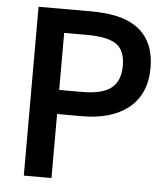

<svg xmlns="http://www.w3.org/2000/svg" viewBox="-50 -715 677 776"><g transform="rotate(5 288.0 -327.5)"><path d="M75.2 -670.4H291Q346.2 -670.4 393.6 -660.2Q440.9 -649.9 475.3 -625.2Q509.8 -600.6 528.6 -560.5Q547.4 -520.5 547.4 -462.9Q547.4 -407.7 528.6 -366.7Q509.8 -325.7 475.3 -298.8Q440.9 -272 393.8 -258.5Q346.7 -245.1 291 -245.1H187.5V14.6H75.2ZM280.8 -342.8Q361.8 -342.8 398.4 -371.6Q435.1 -400.4 435.1 -462.9Q435.1 -526.4 398.2 -550.3Q361.3 -574.2 280.8 -574.2H187.5V-342.8Z"/></g></svg>

Font: Pyidaungsu
Style: Bold
Weight: 700
Designer: Sun Tun
Foundry: MCF
Version: Version 2.005 July 4, 2018; ttfautohint (v1.8.1)